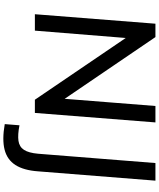

<svg xmlns="http://www.w3.org/2000/svg" viewBox="78 -830 938 1134"><g transform="rotate(90 547.0 -263.0)"><path d="M64 0 120 -712H199L588 -140L560 -130L606 -712H703L647 0H569L181 -571L208 -582L161 0ZM713 178 720 91Q776 102 811.5 97Q847 92 865 64.5Q883 37 888 -19L943 -712H1047L992 -19Q986 66 954.5 115Q923 164 863.5 179Q804 194 713 178Z"/></g></svg>

Font: Muli SemiBold
Style: Italic
Weight: 600
Italic angle: -4.541°
Designer: Vernon Adams
Foundry: Vernon Adams
Version: Version 2.100; ttfautohint (v1.8.1.43-b0c9)